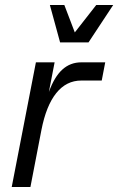

<svg xmlns="http://www.w3.org/2000/svg" viewBox="-20 -750 474 770"><path d="M199 -500 176 -381Q198 -442 230 -471Q262 -500 306 -500H402L388 -427H306Q246 -427 205.5 -376.5Q165 -326 146 -228L102 0H27L124 -500ZM280 -620 366 -730H434L335 -580H221L180 -730H238Z"/></svg>

Font: MedMera Sans
Style: Italic
Weight: 400
Italic angle: -11°
Designer: Kasper Nordkvist
Foundry: UNCUT.wtf
Version: Version 1.300